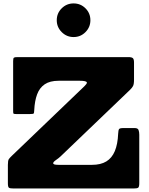

<svg xmlns="http://www.w3.org/2000/svg" viewBox="-20 -1076 848 1096"><path d="M400 -864.5Q440 -864.5 468 -892.8Q496 -921 496 -960.5Q496 -1000.5 468 -1028.5Q440 -1056.5 400 -1056.5Q360.5 -1056.5 332.2 -1028.5Q304 -1000.5 304 -960.5Q304 -921 332.2 -892.8Q360.5 -864.5 400 -864.5ZM80 -750Q64.5 -750 59.8 -747Q55 -744 55 -728V-443Q55 -429.5 57.2 -427.2Q59.5 -425 73 -425H151Q169 -425 172 -428Q175 -431 175.5 -448Q178 -500 191.8 -537.2Q205.5 -574.5 235.2 -594.8Q265 -615 315 -615H435Q476 -615 476 -604Q476 -600.5 472 -595.2Q468 -590 461 -583L48 -187Q36 -175.5 30.5 -167.8Q25 -160 25 -135V-30Q25 -8.5 31.2 -4.2Q37.5 0 59 0H742Q763 0 769 -4.8Q775 -9.5 775 -31V-307Q775 -323 770.8 -334Q766.5 -345 749 -345H685Q664 -345 659.8 -339.2Q655.5 -333.5 654.5 -313Q652 -253 635.5 -213.5Q619 -174 587 -154.5Q555 -135 505 -135H315Q297 -135 290.2 -137.5Q283.5 -140 283.5 -144Q283.5 -151.5 299.5 -162.5Q315.5 -173.5 326 -183.5L721 -562Q733.5 -574 739.2 -584.5Q745 -595 745 -621V-719Q745 -738.5 738.2 -744.2Q731.5 -750 713 -750Z"/></svg>

Font: Besley Black
Style: Regular
Weight: 900
Designer: Owen Earl
Foundry: indestructible type*
Version: Version 2.001